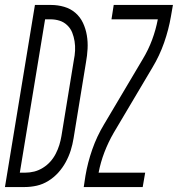

<svg xmlns="http://www.w3.org/2000/svg" viewBox="-54 -755 718 775"><path d="M-34 0 87 -735H152Q179 -735 205 -727.5Q231 -720 250.5 -703Q270 -686 281 -662.5Q292 -639 296.5 -612.5Q301 -586 299.5 -558Q298 -530 293 -503L243 -197Q239 -172 231.5 -148Q224 -124 211.5 -101Q199 -78 181.5 -58.5Q164 -39 141.5 -25Q119 -11 94.5 -5.5Q70 0 45 0ZM26 -58H47Q66 -58 84 -62.5Q102 -67 119 -77.5Q136 -88 149 -102.5Q162 -117 171 -134.5Q180 -152 185.5 -170Q191 -188 194 -206L244 -512Q248 -531 249 -550.5Q250 -570 247 -588.5Q244 -607 237.5 -623.5Q231 -640 217.5 -653Q204 -666 186.5 -671.5Q169 -677 150 -677H128ZM284 0 291 -46Q300 -99 318.5 -152Q337 -205 366 -253L522 -516Q545 -554 560 -594.5Q575 -635 583 -677H396L405 -735H644L636 -689Q627 -636 608.5 -583Q590 -530 561 -482L405 -219Q383 -181 367.5 -140.5Q352 -100 344 -58H532L522 0Z"/></svg>

Font: Iosevka Curly LtExObl
Style: Regular
Weight: 300
Width: 7
Italic angle: -9°
Monospace: yes
Designer: Belleve Invis
Foundry: Belleve Invis
Version: Version 11.1.0; ttfautohint (v1.8.3)